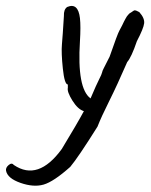

<svg xmlns="http://www.w3.org/2000/svg" viewBox="-68 -409 497 634"><path d="M392 -369Q410 -349 408 -332Q406 -315 384 -273Q366 -220 352 -204Q319 -128 292.5 -75Q266 -22 254 9Q190 111 164 142Q109 191 76 200.5Q43 210 0 195Q-43 180 -48 155Q-50 145 -39.5 136Q-29 127 -22 136Q58 190 136 83Q187 -1 209 -42Q189 -48 171 -77Q153 -106 156 -119V-130Q145 -130 139.5 -182.5Q134 -235 136.5 -262.5Q139 -290 143 -356Q142 -378 154 -386Q190 -401 196 -349Q199 -322 196 -273Q186 -117 231 -84Q251 -131 259.5 -147.5Q268 -164 269 -169.5Q270 -175 274 -182.5Q278 -190 294 -222Q320 -297 326 -307.5Q332 -318 335.5 -325.5Q339 -333 341 -337Q343 -341 346 -346.5Q349 -352 351 -355Q353 -358 356 -361Q360 -366 365 -368Q374 -375 377.5 -375Q381 -375 392 -369Z"/></svg>

Font: Caveat
Style: Regular
Weight: 400
Designer: Pablo Impallari
Foundry: Creative Lab NY
Version: Version 1.096; ttfautohint (v1.3)